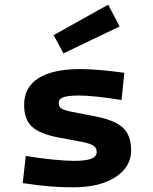

<svg xmlns="http://www.w3.org/2000/svg" viewBox="-20 -786 654 820"><path d="M540 -143Q540 -73 473 -29.5Q406 14 292 14Q239 14 192 10Q145 6 77 -4L90 -120Q150 -110 206 -104.5Q262 -99 297 -99Q346 -99 369.5 -108Q393 -117 393 -137Q393 -154 380.5 -163Q368 -172 335 -179L229 -199Q150 -214 116.5 -245Q83 -276 83 -338Q83 -413 144 -452Q205 -491 324 -491Q361 -491 411.5 -486.5Q462 -482 511 -475L499 -359Q443 -368 396 -373Q349 -378 319 -378Q272 -378 251.5 -371Q231 -364 231 -346Q231 -331 241 -323.5Q251 -316 284 -309L387 -289Q470 -273 505 -240.5Q540 -208 540 -143ZM251 -558 209 -636 442 -766 491 -673Z"/></svg>

Font: Intel One Mono
Style: Bold
Weight: 700
Monospace: yes
Designer: Fred Shallcrass
Foundry: Frere-Jones Type LLC
Version: Version 1.400;hotconv 1.1.0;makeotfexe 2.6.0;FJTRelease1.4